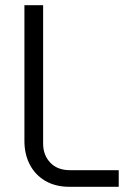

<svg xmlns="http://www.w3.org/2000/svg" viewBox="-20 -719 512 739"><path d="M247 0Q194 0 155 -22.5Q116 -45 95 -85Q74 -125 74 -176V-699H146V-166Q146 -122 173.5 -93Q201 -64 249 -64H437V0Z"/></svg>

Font: MuseoModerno SemiBold Light
Style: Regular
Weight: 300
Version: Version 1.001